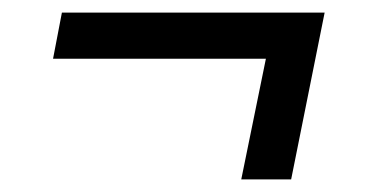

<svg xmlns="http://www.w3.org/2000/svg" viewBox="-20 -362 580 304"><path d="M362 -78 401 -269H64L78 -342H494L441 -78Z"/></svg>

Font: IBM Plex Sans Condensed Text
Style: Italic
Weight: 450
Width: 3
Italic angle: -11°
Designer: Mike Abbink, Paul van der Laan, Pieter van Rosmalen
Foundry: Bold Monday
Version: Version 1.1